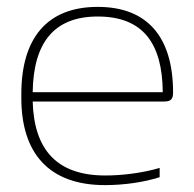

<svg xmlns="http://www.w3.org/2000/svg" viewBox="-20 -529 565 558"><path d="M483 -260C483 -422 408 -509 264 -509C115 -509 42 -416 42 -256V-244C42 -84 122 9 285 9C339 9 397 1 444 -14V-41C393 -26 335 -19 286 -19C146 -19 79 -93 75 -234H458C478 -234 483 -243 483 -260ZM75 -261C77 -405 137 -481 264 -481C394 -481 452 -405 453 -261Z"/></svg>

Font: LT Wave Alt Thin
Style: Regular
Weight: 100
Designer: Daniel Lyons
Version: Version 2.5 (Glyphs App)